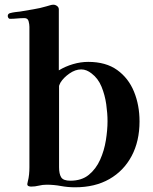

<svg xmlns="http://www.w3.org/2000/svg" viewBox="-20 -794 650 816"><path d="M437 -279Q437 -312 431.5 -351Q426 -390 411.5 -425.5Q397 -461 369 -482Q359 -490 348 -494.5Q337 -499 325 -499Q300 -499 275 -481.5Q250 -464 237 -443Q236 -441 233.5 -435.5Q231 -430 231 -428V-83Q231 -55 240 -40.5Q249 -26 279 -26Q327 -26 357.5 -51Q388 -76 405.5 -115Q423 -154 430 -198Q437 -242 437 -279ZM573 -278Q573 -194 539.5 -131Q506 -68 445 -33Q384 2 299 2Q268 2 238.5 -3.5Q209 -9 178 -9Q161 -9 145 -5Q129 -1 112 -1Q107 -1 101.5 -3Q96 -5 96 -12Q96 -14 97 -17Q98 -20 98 -22Q102 -37 103.5 -52.5Q105 -68 105 -83V-680Q105 -691 101.5 -704Q98 -717 84 -717Q68 -717 53 -715.5Q38 -714 22 -714Q18 -714 15.5 -718Q13 -722 13 -726Q13 -735 22 -738Q33 -741 44.5 -742.5Q56 -744 66 -745Q94 -750 122 -754.5Q150 -759 177 -767Q185 -769 192.5 -771.5Q200 -774 207 -774Q215 -774 222.5 -768.5Q230 -763 230 -754V-495Q258 -512 290.5 -521.5Q323 -531 355 -531Q430 -531 478 -496.5Q526 -462 549.5 -404.5Q573 -347 573 -278Z"/></svg>

Font: Kaisei Tokumin
Style: Bold
Weight: 700
Designer: Font-Kai, 金井和夫
Foundry: KAZUO KANAI
Version: Version 5.003